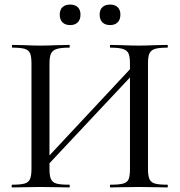

<svg xmlns="http://www.w3.org/2000/svg" viewBox="-20 -822 789 842"><path d="M148 -88 587 -558 605 -541 165 -72ZM33 -12Q70 -12 87.5 -17Q105 -22 111.5 -36.5Q118 -51 118 -81V-544Q118 -574 112 -588Q106 -602 89 -607.5Q72 -613 35 -613Q32 -613 32 -619Q32 -625 35 -625L86 -624Q128 -622 156 -622Q187 -622 233 -624L284 -625Q286 -625 286 -619Q286 -613 284 -613Q246 -613 228 -607Q210 -601 203.5 -586.5Q197 -572 197 -542V-81Q197 -51 203.5 -36.5Q210 -22 227.5 -17Q245 -12 284 -12Q286 -12 286 -6Q286 0 284 0Q251 0 233 -1L156 -2L85 -1Q66 0 33 0Q31 0 31 -6Q31 -12 33 -12ZM464 -12Q503 -12 520.5 -17Q538 -22 544 -36Q550 -50 550 -81V-542Q550 -572 544 -586.5Q538 -601 520 -607Q502 -613 464 -613Q462 -613 462 -619Q462 -625 464 -625L512 -624Q558 -622 590 -622Q618 -622 662 -624L714 -625Q716 -625 716 -619Q716 -613 714 -613Q677 -613 659.5 -607.5Q642 -602 635.5 -588Q629 -574 629 -544V-81Q629 -51 635.5 -36.5Q642 -22 659.5 -17Q677 -12 714 -12Q716 -12 716 -6Q716 0 714 0Q681 0 662 -1L590 -2L512 -1Q494 0 464 0Q462 0 462 -6Q462 -12 464 -12ZM242 -758Q242 -779 254 -790.5Q266 -802 288 -802Q309 -802 321 -790.5Q333 -779 333 -758Q333 -736 321 -724Q309 -712 288 -712Q266 -712 254 -724Q242 -736 242 -758ZM417 -758Q417 -779 429 -790.5Q441 -802 463 -802Q484 -802 496 -790.5Q508 -779 508 -758Q508 -736 496 -724Q484 -712 463 -712Q441 -712 429 -724Q417 -736 417 -758Z"/></svg>

Font: Cormorant SC Medium
Style: Regular
Weight: 500
Designer: Christian Thalmann (Catharsis Fonts)
Foundry: Catharsis Fonts
Version: Version 4.000